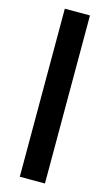

<svg xmlns="http://www.w3.org/2000/svg" viewBox="-140 -769 590 1032"><g transform="rotate(15 155.0 -252.5)"><path d="M85 215V-720H225V215Z"/></g></svg>

Font: Radio Canada
Style: Regular
Weight: 400
Designer: Charles Daoud, Etienne Aubert Bonn, Alexandre Saumier Demers, Jacques Le Bailly
Foundry: Radio-Canada
Version: Version 2.104;gftools[0.9.28.dev5+ged2979d]